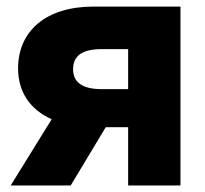

<svg xmlns="http://www.w3.org/2000/svg" viewBox="-20 -566 627 586"><path d="M530.8 0V-545.9H265.1C120.6 -545.9 35.2 -471.7 35.2 -356.9C35.2 -285.6 71.8 -231.4 137.7 -202.1L12.7 0H195.8L302.7 -177.7H371.1V0ZM371.1 -293.9H291C231 -293.9 203.1 -314.9 203.1 -354.5C203.1 -395 230 -416 289.1 -416H371.1Z"/></svg>

Font: Inter ExtraBold
Style: Regular
Weight: 800
Designer: Rasmus Andersson
Foundry: rsms
Version: Version 4.001;git-9221beed3